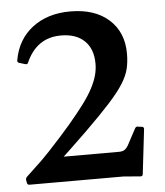

<svg xmlns="http://www.w3.org/2000/svg" viewBox="-53 -792 728 846"><g transform="rotate(-5 311.0 -369.5)"><path d="M44 0Q34 0 33 -10L31 -20Q29 -29 36 -36L70 -68Q93 -89 108 -104Q123 -119 141 -138Q199 -200 239.5 -247.5Q280 -295 307.5 -332Q335 -369 350.5 -399Q366 -429 373 -454.5Q380 -480 380 -506Q380 -571 343 -607Q306 -643 239 -643Q131 -643 84 -536Q81 -528 71 -531L45 -539Q36 -541 38 -552Q54 -642 121 -693.5Q188 -745 289 -745Q397 -745 459.5 -689Q522 -633 522 -538Q522 -503 515 -472.5Q508 -442 486.5 -407.5Q465 -373 422.5 -326Q380 -279 310.5 -211Q241 -143 136 -46L147 -110H449Q465 -110 474 -116Q483 -122 490 -134L529 -207Q534 -216 544 -213L559 -211Q569 -210 568 -200L545 -3Q544 7 534 6L459 0Z"/></g></svg>

Font: Hahmlet SemiBold
Style: Regular
Weight: 600
Version: Version 1.002